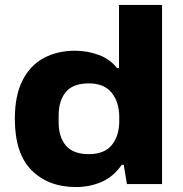

<svg xmlns="http://www.w3.org/2000/svg" viewBox="-20 -744 739 776"><path d="M287 12Q176 12 108 -55.5Q40 -123 40 -264Q40 -358 71 -419Q102 -480 157 -509.5Q212 -539 283 -539Q333 -539 379 -522Q425 -505 453 -469H461V-724H635V0H493L480 -78H472Q439 -30 391 -9Q343 12 287 12ZM339 -121Q402 -121 432 -158Q462 -195 462 -255V-271Q462 -331 431.5 -369Q401 -407 339 -407Q275 -407 246 -372Q217 -337 217 -276V-250Q217 -190 246.5 -155.5Q276 -121 339 -121Z"/></svg>

Font: Archivo SemiExpanded ExtraBold
Style: Regular
Weight: 800
Width: 6
Designer: Hector Gatti
Foundry: Omnibus-Type
Version: Version 2.001; ttfautohint (v1.8.3)